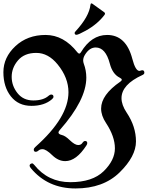

<svg xmlns="http://www.w3.org/2000/svg" viewBox="-85 -920 853 1108"><path d="M0 0ZM345.7 -730Q345.7 -733.4 350.6 -738.8Q429.7 -824.7 437 -892.1Q438 -900.4 442.9 -900.4Q445.8 -900.4 450.2 -897L516.1 -849.6Q521 -846.2 521 -842Q521 -837.9 518.1 -834Q478 -780.8 410.2 -743.2Q366.7 -719.2 356.4 -719.2Q345.7 -719.2 345.7 -730ZM361.8 -617.7Q367.2 -610.8 372.3 -610.8Q377.4 -610.8 381.8 -618.2Q441.9 -718.3 533.2 -718.3Q642.6 -718.3 678.7 -580.1Q696.8 -510.7 719.7 -510.7Q723.1 -510.7 727.5 -512.7Q731.9 -514.6 736.3 -514.6Q748 -514.6 748 -500Q748 -492.2 737.3 -487.3Q616.2 -432.1 616.2 -353.5Q616.2 -314.5 646 -270Q699.7 -189.9 699.7 -103.8Q699.7 -17.6 605.2 75Q510.7 167.5 350.6 167.5Q190.4 167.5 93.3 50.8Q85.9 42 85.9 36.6Q85.9 25.4 99.6 22.9Q105 22 112.8 31.7Q192.4 131.3 320.6 131.3Q448.7 131.3 513.4 67.9Q578.1 4.4 578.1 -64Q578.1 -132.3 526.9 -210Q498.5 -252.4 498.5 -293.5Q498.5 -372.6 609.9 -449.2Q617.7 -454.6 617.7 -460.2Q617.7 -465.8 606 -471.7Q564.5 -492.2 548.8 -552.7Q524.4 -646 467.3 -646Q431.2 -646 405.3 -604Q395 -587.4 395 -571.3Q395 -562 398.4 -552.7Q413.1 -513.7 413.1 -472.2Q413.1 -342.8 259.8 -169.4Q252.4 -161.1 252.4 -155.3Q252.4 -145.5 272.2 -140.9Q292 -136.2 316.9 -111.8Q346.7 -83 366.2 -83Q382.3 -83 390.1 -94.7Q397.9 -106.4 405.8 -106.4Q418.5 -106.4 418.5 -94.2Q418.5 -88.4 414.1 -81.5Q355.5 9.8 291.5 9.8Q251.5 9.8 216.1 -24.7Q180.7 -59.1 160.2 -59.1Q146 -59.1 137.5 -51.5Q128.9 -43.9 122.1 -43.9Q109.9 -43.9 109.9 -56.2Q109.9 -64 118.7 -71.8Q310.1 -241.7 310.1 -387.7Q310.1 -471.7 247.6 -548.3Q193.4 -614.7 124.5 -614.7Q55.7 -614.7 19 -571.8Q-17.6 -528.8 -17.6 -476.8Q-17.6 -424.8 15.9 -382.6Q49.3 -340.3 107.2 -340.3Q165 -340.3 195.3 -367.2Q203.6 -374.5 210 -374.5Q223.6 -374.5 223.6 -361.3Q223.6 -355 215.3 -347.7Q171.4 -309.1 96.2 -309.1Q21 -309.1 -22.2 -363.8Q-65.4 -418.5 -65.4 -503.7Q-65.4 -588.9 3.9 -653.6Q73.2 -718.3 178 -718.3Q282.7 -718.3 361.8 -617.7Z"/></svg>

Font: UnifrakturMaguntia
Style: Book
Weight: 400
Designer: j. 'mach' wust, Gerrit Ansmann, Georg Duffner, based on a font by Peter Wiegel, original typeface by Carl Albert Fahrenw
Version: Version 2017-03-19